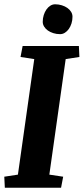

<svg xmlns="http://www.w3.org/2000/svg" viewBox="-22 -875 390 895"><path d="M-2 -51.3 61.5 -61 137.7 -599.6 73.7 -609.4 83.5 -660.6H345.7L348.1 -609.4L284.2 -599.6L208 -61L272.5 -51.3L262.7 0H0.5ZM177.2 -773.4Q177.2 -790 181.9 -804.7Q186.5 -819.3 194.3 -830.6Q202.1 -841.8 212.6 -848.4Q223.1 -855 234.9 -855Q251.5 -855 266.4 -850.3Q281.2 -845.7 292.2 -837.9Q303.2 -830.1 309.6 -819.6Q315.9 -809.1 315.9 -796.9Q315.9 -780.8 311.3 -765.9Q306.6 -751 298.8 -740Q291 -729 280.5 -722.4Q270 -715.8 258.3 -715.8Q241.2 -715.8 226.6 -720.5Q211.9 -725.1 200.9 -732.9Q189.9 -740.7 183.6 -751.2Q177.2 -761.7 177.2 -773.4Z"/></svg>

Font: Noticia Text
Style: Bold Italic
Weight: 700
Italic angle: -8°
Designer: JM Sole
Foundry: JM Sole
Version: Version 1.003